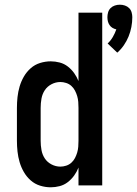

<svg xmlns="http://www.w3.org/2000/svg" viewBox="-20 -789 583 817"><path d="M479 -565 438 -604Q451 -616 460 -631.5Q469 -647 475 -664Q466 -666 458.5 -670.5Q451 -675 446 -682.5Q441 -690 439 -698.5Q437 -707 437 -716Q437 -726 440 -736.5Q443 -747 450.5 -754.5Q458 -762 468.5 -765.5Q479 -769 490 -769Q501 -769 511.5 -765.5Q522 -762 529.5 -754.5Q537 -747 540 -736.5Q543 -726 543 -716Q543 -695 539 -674Q535 -653 527 -633.5Q519 -614 507 -596.5Q495 -579 479 -565ZM196 8Q173 8 150.5 1Q128 -6 110.5 -21.5Q93 -37 81.5 -57Q70 -77 63.5 -99Q57 -121 54.5 -144Q52 -167 52 -190V-330Q52 -353 54.5 -376Q57 -399 63.5 -421Q70 -443 81.5 -463Q93 -483 110.5 -498.5Q128 -514 150.5 -521Q173 -528 196 -528Q215 -528 234 -523Q253 -518 268.5 -506Q284 -494 295.5 -478Q307 -462 314 -444V-735H415V0H314V-76Q307 -58 295.5 -42Q284 -26 268.5 -14Q253 -2 234 3Q215 8 196 8ZM237 -80Q249 -80 261.5 -84Q274 -88 283.5 -96.5Q293 -105 299 -116.5Q305 -128 308.5 -140Q312 -152 313 -164.5Q314 -177 314 -190V-330Q314 -343 313 -355.5Q312 -368 308.5 -380Q305 -392 299 -403.5Q293 -415 283.5 -423.5Q274 -432 261.5 -436Q249 -440 237 -440Q217 -440 199 -430.5Q181 -421 170.5 -405Q160 -389 156.5 -369.5Q153 -350 153 -330V-190Q153 -170 156.5 -150.5Q160 -131 170.5 -115Q181 -99 199 -89.5Q217 -80 237 -80Z"/></svg>

Font: Iosevka Custom Semibold
Style: Regular
Weight: 600
Designer: Belleve Invis
Foundry: Belleve Invis
Version: Version 27.0.2; ttfautohint (v1.8.4)